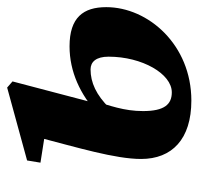

<svg xmlns="http://www.w3.org/2000/svg" viewBox="-29 -514 558 540"><g transform="rotate(-90 250.0 -244.0)"><path d="M237.2 15.2C393.8 15.2 499.9 -106 499.9 -224.2C499.9 -288.6 470.9 -327.4 389.7 -327.4C317.7 -327.4 254 -296.8 200.8 -248.6L216 -214.9C252.6 -252.4 288.2 -268.3 324.8 -268.3C345.9 -268.3 360.6 -252.8 360.6 -217.7C360.6 -122.9 312.2 -39.8 260.3 -39.8C226 -39.8 207.6 -61.4 207.6 -120.7C207.6 -174.2 223.2 -215.1 237.5 -261.8L235.3 -275.9L291 -487.8L273.7 -502.9L68.7 -446.8L62.5 -409.2L190.1 -389.2L134.5 -418.3C104.9 -304.5 72.9 -198.6 72.9 -126.2C72.9 -39.4 128.4 15.2 237.2 15.2Z"/></g></svg>

Font: Source Serif Variable
Style: Italic
Weight: 389
Italic angle: -12°
Designer: Frank Grießhammer
Foundry: Adobe Systems Incorporated
Version: Version 3.001;hotconv 1.0.111;makeotfexe 2.5.65597